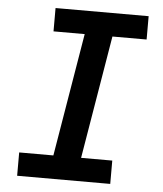

<svg xmlns="http://www.w3.org/2000/svg" viewBox="-53 -781 705 828"><g transform="rotate(5 300.0 -367.5)"><path d="M52 0V-101H200L289 -634H154V-735H557V-634H409L320 -101H455V0Z"/></g></svg>

Font: Iosevka Slab Extended
Style: Bold Italic
Weight: 700
Width: 7
Italic angle: -9°
Monospace: yes
Designer: Belleve Invis
Foundry: Belleve Invis
Version: Version 11.1.0; ttfautohint (v1.8.3)